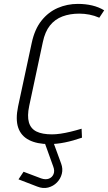

<svg xmlns="http://www.w3.org/2000/svg" viewBox="-20 -730 555 986"><path d="M210 -10 208 -1 253 124Q262 147 255 164Q248 181 231 187.5Q214 194 191 186L101 152L75 191L171 228Q201 240 227.5 233Q254 226 272.5 207Q291 188 297.5 162.5Q304 137 294 110L253 -2L254 -7ZM490 -639 515 -677Q487 -694 453 -702Q419 -710 380 -710Q325 -710 276.5 -689Q228 -668 193 -624Q158 -580 143 -510L73 -184Q59 -117 73.5 -74.5Q88 -32 129 -11Q170 10 233 10Q271 10 313 1.5Q355 -7 401 -23L399 -69Q369 -60 342 -53.5Q315 -47 291 -43.5Q267 -40 247 -40Q197 -40 167.5 -54.5Q138 -69 128.5 -101.5Q119 -134 130 -186L200 -514Q211 -567 236.5 -599Q262 -631 300.5 -645.5Q339 -660 387 -660Q413 -660 439 -655Q465 -650 490 -639Z"/></svg>

Font: Advent Pro
Style: Italic
Weight: 400
Italic angle: -12°
Designer: VivaRado, Andreas Kalpakidis
Foundry: VivaRado, Andreas Kalpakidis
Version: Version 3.000